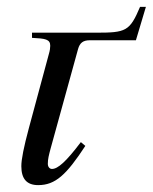

<svg xmlns="http://www.w3.org/2000/svg" viewBox="-20 -527 444 558"><path d="M404 -507H387C357 -436 346 -432 259 -432H73V-417C112 -415 126 -413 126 -394C126 -388 125 -380 122 -370L64 -155C49 -99 42 -64 42 -44C42 -7 58 11 91 11C141 11 173 -19 228 -103L215 -114C172 -57 148 -36 131 -36C125 -36 119 -41 119 -51C119 -65 122 -76 127 -95L207 -385C212 -402 221 -410 241 -410H375Z"/></svg>

Font: STIXGeneral
Style: Italic
Weight: 400
Italic angle: -16.33°
Designer: MicroPress Inc., with final additions and corrections provided by Coen Hoffman, Elsevier (retired)
Version: Version 1.1.0